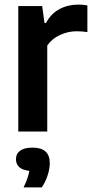

<svg xmlns="http://www.w3.org/2000/svg" viewBox="-20 -572 406 835"><path d="M59.5 -545.5H163.5L173.5 -472H180Q201.5 -512.5 238.2 -532.2Q275 -552 320.5 -552Q341.5 -552 360 -548.5V-432.5Q339 -436 313 -436Q275.5 -436 240.2 -419.5Q205 -403 185.5 -374V0H59.5ZM196.5 137.5Q196.5 162 187 191Q177.5 220 161.5 243H82.5Q103 201 107.5 171Q78.5 168 64 155Q49.5 142 49.5 120.5Q49.5 96.5 67.8 83.2Q86 70 122 70Q196.5 70 196.5 137.5Z"/></svg>

Font: Encode Sans Semi Condensed SmBd
Style: Regular
Weight: 600
Width: 4
Designer: Multiple Designers
Foundry: Impallari Type
Version: Version 2.000